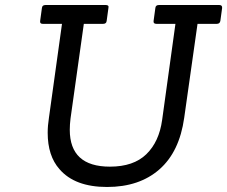

<svg xmlns="http://www.w3.org/2000/svg" viewBox="-20 -738 905 765"><path d="M603 -643Q590 -643 592 -655L599 -706Q600 -718 613 -718H854Q866 -718 865 -706L858 -655Q856 -643 844 -643H767L714 -269Q695 -133 615 -63Q535 7 406.5 7Q278 7 217 -64Q170 -117 170 -209Q170 -237 175 -269L227 -643H150Q138 -643 140 -655L147 -706Q148 -718 161 -718H402Q415 -718 412 -706L405 -655Q404 -643 391 -643H314L261 -266Q258 -242 258 -221Q258 -74 418 -74Q512 -74 563 -123.5Q614 -173 626 -260L679 -643Z"/></svg>

Font: Sanchez
Style: Italic
Weight: 400
Designer: Daniel Hernández
Foundry: LatinoType
Version: Version 1.001